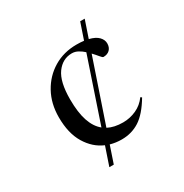

<svg xmlns="http://www.w3.org/2000/svg" viewBox="-166 -844 932 974"><g transform="rotate(-30 300.0 -357.5)"><path d="M196 0 232.5 -107.5Q173.5 -132.5 137 -193Q100.5 -253.5 100.5 -347Q100.5 -427 134.8 -489Q169 -551 228 -586.5Q287 -622 362.5 -622Q385.5 -622 405.5 -619.5L438 -715H464.5L430.5 -615Q467 -606 484 -588.2Q501 -570.5 501 -549.5Q501 -526 487.2 -512.5Q473.5 -499 450 -499Q445 -499 433.8 -513Q422.5 -527 406.5 -544L283 -180.5Q319 -161.5 371 -161.5Q411 -161.5 448 -178.2Q485 -195 509.5 -229L517 -223.5Q472.5 -149 426.2 -119.5Q380 -90 322 -90Q287 -90 255.5 -99L222 0ZM195.5 -397.5Q195.5 -321 212.2 -271Q229 -221 262 -194.5L386.5 -563.5Q372 -577 355 -586.2Q338 -595.5 319.5 -595.5Q265 -595.5 230.2 -547.8Q195.5 -500 195.5 -397.5Z"/></g></svg>

Font: Newsreader Display
Style: Regular
Weight: 400
Designer: Hugues Gentile
Foundry: Production Type
Version: Version 1.001